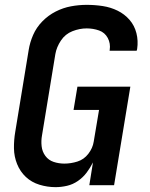

<svg xmlns="http://www.w3.org/2000/svg" viewBox="-20 -763 616 791"><path d="M209 8Q232 8 256 2.5Q280 -3 301 -17.5Q322 -32 337 -52Q352 -72 363 -94L348 0H450L517 -406H299L283 -310H388L366 -179Q362 -153 344 -129.5Q326 -106 299 -97.5Q272 -89 245 -89Q222 -89 201 -96Q180 -103 167 -120.5Q154 -138 151.5 -160.5Q149 -183 153 -205L208 -540Q213 -569 231 -596Q249 -623 278.5 -634.5Q308 -646 337 -646Q364 -646 388 -637.5Q412 -629 424 -606.5Q436 -584 432 -557Q432 -555 431 -554H543Q544 -558 545 -561Q550 -595 542 -626.5Q534 -658 513.5 -681.5Q493 -705 464.5 -719Q436 -733 403.5 -738Q371 -743 337 -743Q305 -743 272.5 -737Q240 -731 209.5 -715.5Q179 -700 154.5 -675Q130 -650 116.5 -619Q103 -588 98 -556L43 -221Q37 -186 37.5 -152Q38 -118 50.5 -87Q63 -56 86.5 -34Q110 -12 142.5 -2Q175 8 209 8Z"/></svg>

Font: Iosevka Sparkle Semibold
Style: Italic
Weight: 600
Italic angle: -9°
Designer: Belleve Invis
Foundry: Belleve Invis
Version: Version 4.5.0; ttfautohint (v1.8.3)